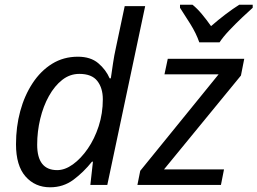

<svg xmlns="http://www.w3.org/2000/svg" viewBox="-20 -786 1094 816"><path d="M193 10Q129 10 88.5 -36Q48 -82 48 -173Q48 -247 66 -313.5Q84 -380 118.5 -432.5Q153 -485 201.5 -515Q250 -545 311 -545Q365 -545 397.5 -517.5Q430 -490 446 -453H451Q456 -487 460.5 -518Q465 -549 473 -585L510 -760H597L436 0H364L375 -99H371Q335 -54 292 -22Q249 10 193 10ZM223 -63Q256 -63 290 -87.5Q324 -112 353 -154Q382 -196 399.5 -250Q417 -304 417 -364Q417 -412 393.5 -442Q370 -472 317 -472Q277 -472 244.5 -446.5Q212 -421 188 -378Q164 -335 151 -281Q138 -227 138 -171Q138 -63 223 -63ZM564 0 576 -60 909 -470H679L693 -536H1018L1004 -465L677 -66H932L919 0ZM827 -606Q814 -644 789 -684Q764 -724 745 -753V-766H798Q818 -750 838 -726Q858 -702 877 -675Q908 -702 939 -725.5Q970 -749 997 -766H1054V-753Q1037 -738 1009 -711.5Q981 -685 954.5 -657Q928 -629 913 -606Z"/></svg>

Font: Manna Sans
Style: Italic
Weight: 400
Italic angle: -12°
Designer: Monotype Design Team
Foundry: Monotype Imaging Inc.
Version: Version 2.001.1; ttfautohint (v1.8.2)